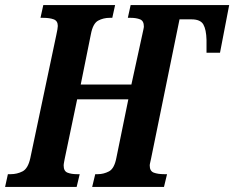

<svg xmlns="http://www.w3.org/2000/svg" viewBox="-39 -734 920 754"><path d="M-19 0 -8 -50H3Q28 -50 49.5 -61Q71 -72 80 -113L182 -596Q188 -623 188 -632Q188 -652 172 -658Q156 -664 130 -664H120L131 -714H413L402 -664H392Q367 -664 346.5 -653Q326 -642 318 -600L278 -402H477L520 -599Q522 -609 524 -617.5Q526 -626 526 -630Q526 -652 511 -658Q496 -664 474 -664H463L474 -714H861L825 -527H772V-577Q771 -618 759.5 -638Q748 -658 713 -658H666L554 -110Q553 -104 551 -96.5Q549 -89 549 -84Q549 -62 565 -56Q581 -50 606 -50H617L605 0H323L335 -50H345Q368 -50 389 -61Q410 -72 418 -114L465 -344H264L215 -110Q214 -104 212.5 -96.5Q211 -89 211 -84Q211 -62 226 -56Q241 -50 263 -50H274L262 0Z"/></svg>

Font: Noto Serif ExtraCondensed
Style: Bold Italic
Weight: 700
Width: 2
Italic angle: -12°
Designer: Monotype Design Team
Foundry: Monotype Imaging Inc.
Version: Version 2.013; ttfautohint (v1.8.4.7-5d5b)